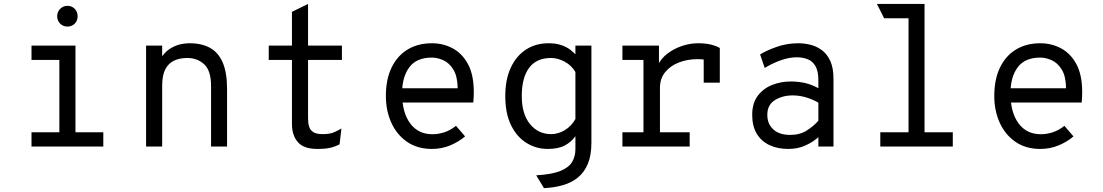

<svg xmlns="http://www.w3.org/2000/svg" viewBox="-20 -742 5584 972"><path d="M280.5 -15V-511H362V-15ZM139.5 0V-72.5H503V0ZM139.5 -438.5V-511H325.5V-438.5ZM321 -607.5Q299.5 -607.5 284.5 -622.5Q269.5 -637.5 269.5 -659.5Q269.5 -682 284.5 -697.2Q299.5 -712.5 321 -712.5Q344 -712.5 358.5 -697.2Q373 -682 373 -659.5Q373 -637.5 358.5 -622.5Q344 -607.5 321 -607.5Z M719.5 0V-511H801V-415.5L788 -433Q800 -461 822 -481Q844 -501 874 -512Q904 -523 940.5 -523Q1001.5 -523 1043.8 -499.5Q1086 -476 1107.8 -424.8Q1129.5 -373.5 1129.5 -290.5V0H1048.5V-306Q1048.5 -384.5 1013.8 -416.5Q979 -448.5 928 -448.5Q891 -448.5 862.2 -435.5Q833.5 -422.5 817.2 -392Q801 -361.5 801 -308V0Z M1586.5 12Q1517.5 12 1487.8 -22.5Q1458 -57 1458 -114.5V-438.5H1340.5V-511H1458V-682L1539.5 -722V-511H1711V-438.5H1539.5V-142.5Q1539.5 -119 1544.8 -101.2Q1550 -83.5 1566 -73.2Q1582 -63 1613.5 -63Q1650 -63 1671.5 -72.5Q1693 -82 1708.5 -91.5L1699 -11Q1679 -0.5 1653.8 5.8Q1628.5 12 1586.5 12Z M2166.5 12Q2093 12 2040.8 -24Q1988.5 -60 1961 -121Q1933.5 -182 1933.5 -256Q1933.5 -340.5 1962.5 -400.2Q1991.5 -460 2043.8 -491.5Q2096 -523 2166.5 -523Q2224 -523 2272.2 -497Q2320.5 -471 2349.5 -416.8Q2378.5 -362.5 2378.5 -277.5Q2378.5 -268 2378.2 -254.2Q2378 -240.5 2376 -223H1997.5V-295H2297Q2296 -356 2275.2 -389.8Q2254.5 -423.5 2224.5 -437Q2194.5 -450.5 2166.5 -450.5Q2088.5 -450.5 2052 -401.2Q2015.5 -352 2015.5 -269.5Q2015.5 -173.5 2056 -118Q2096.5 -62.5 2169 -62.5Q2199.5 -62.5 2229.5 -72.2Q2259.5 -82 2288.5 -105L2334.5 -51.5Q2302.5 -24 2259.2 -6Q2216 12 2166.5 12Z M2734 210.5 2694.5 145.5Q2774.5 141 2817.5 123.2Q2860.5 105.5 2876.8 77.2Q2893 49 2893 13.5V-52.5Q2871 -22 2838.2 -5Q2805.5 12 2753 12Q2695 12 2646 -18Q2597 -48 2567.5 -107.5Q2538 -167 2538 -256Q2538 -340 2566 -399.8Q2594 -459.5 2643 -491.2Q2692 -523 2756.5 -523Q2795 -523 2822 -513.5Q2849 -504 2866.2 -490.8Q2883.5 -477.5 2893 -467V-511H2974V-19.5Q2974 44 2956 87.2Q2938 130.5 2905.5 156.8Q2873 183 2829.2 195.5Q2785.5 208 2734 210.5ZM2770 -63Q2806 -63 2839.5 -83.2Q2873 -103.5 2893 -139.5V-377.5Q2873 -411.5 2838.2 -430Q2803.5 -448.5 2770 -448.5Q2696 -448.5 2658.8 -398.8Q2621.5 -349 2621.5 -256Q2621.5 -164.5 2663.2 -113.8Q2705 -63 2770 -63Z M3131 0V-72.5H3237.5V-438.5H3131V-511H3316V-396.5L3310 -411Q3326 -445.5 3358.8 -470.5Q3391.5 -495.5 3432.2 -509.2Q3473 -523 3513.5 -523Q3552.5 -523 3580 -516Q3607.5 -509 3624 -499V-323.5H3542.5V-475L3567.5 -436Q3555 -439.5 3540.8 -441Q3526.5 -442.5 3511 -442.5Q3460.5 -442.5 3417 -425.8Q3373.5 -409 3347.2 -376.5Q3321 -344 3321 -297V-72.5H3471.5V0Z M3970.5 12Q3917 12 3875.8 -7.2Q3834.5 -26.5 3811.2 -64.8Q3788 -103 3788 -160.5Q3788 -219.5 3816 -256.8Q3844 -294 3888.5 -311.8Q3933 -329.5 3983 -329.5Q4020.5 -329.5 4054.2 -322Q4088 -314.5 4123 -295.5V-335.5Q4123 -382.5 4108 -407.8Q4093 -433 4068 -442.5Q4043 -452 4013.5 -452Q3972.5 -452 3928.2 -435.2Q3884 -418.5 3851.5 -398L3828 -466.5Q3861.5 -487 3912.8 -505Q3964 -523 4021.5 -523Q4050.5 -523 4081.5 -515.8Q4112.5 -508.5 4139.5 -489Q4166.5 -469.5 4183 -434.2Q4199.5 -399 4199.5 -342.5V0H4123V-47.5Q4094.5 -22 4056.2 -5Q4018 12 3970.5 12ZM3981 -59Q4029.5 -59 4065 -81.8Q4100.5 -104.5 4123 -131V-222Q4099 -237 4064 -248Q4029 -259 3993 -259Q3941.5 -259 3903 -235.2Q3864.5 -211.5 3864.5 -160.5Q3864.5 -115 3894.8 -87Q3925 -59 3981 -59Z M4579.5 0V-696.5L4660.5 -722V0ZM4436.5 0V-72.5H4803.5V0ZM4456 -649.5 4419.5 -722H4660.5L4633 -649.5Z M5246.5 12Q5173 12 5120.8 -24Q5068.5 -60 5041 -121Q5013.5 -182 5013.5 -256Q5013.5 -340.5 5042.5 -400.2Q5071.5 -460 5123.8 -491.5Q5176 -523 5246.5 -523Q5304 -523 5352.2 -497Q5400.5 -471 5429.5 -416.8Q5458.5 -362.5 5458.5 -277.5Q5458.5 -268 5458.2 -254.2Q5458 -240.5 5456 -223H5077.5V-295H5377Q5376 -356 5355.2 -389.8Q5334.5 -423.5 5304.5 -437Q5274.5 -450.5 5246.5 -450.5Q5168.5 -450.5 5132 -401.2Q5095.5 -352 5095.5 -269.5Q5095.5 -173.5 5136 -118Q5176.5 -62.5 5249 -62.5Q5279.5 -62.5 5309.5 -72.2Q5339.5 -82 5368.5 -105L5414.5 -51.5Q5382.5 -24 5339.2 -6Q5296 12 5246.5 12Z"/></svg>

Font: Overpass Mono
Style: Regular
Weight: 400
Designer: Delve Withrington, Dave Bailey
Foundry: Delve Fonts LLC
Version: Version 4.000